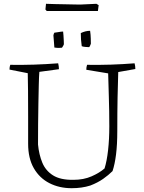

<svg xmlns="http://www.w3.org/2000/svg" viewBox="-20 -981 758 1010"><path d="M357 9Q292 9 240 -17.5Q188 -44 158 -96Q128 -148 128 -225Q128 -296 128 -369Q128 -442 127.5 -502.5Q127 -563 126 -596L30 -615Q30 -630 34 -640Q97 -639 159 -641Q221 -643 286 -648Q290 -632 290 -617L187 -603Q185 -578 184 -534.5Q183 -491 182 -437.5Q181 -384 180.5 -328Q180 -272 180 -221Q185 -168 202.5 -125.5Q220 -83 259 -58.5Q298 -34 366 -35Q420 -35 462 -53.5Q504 -72 530 -95Q542 -133 548.5 -190.5Q555 -248 555 -316Q555 -399 552.5 -473Q550 -547 549 -595L434 -614Q434 -628 438 -640Q502 -639 563.5 -641Q625 -643 688 -648Q692 -633 692 -618L602 -602Q600 -546 598.5 -470Q597 -394 597 -293Q597 -221 590.5 -169Q584 -117 572 -81Q551 -60 522.5 -40Q494 -20 455 -5Q433 2 408.5 5.5Q384 9 357 9ZM410 -738Q405 -772 405 -807Q430 -819 454 -819Q457 -799 457.5 -778Q458 -757 458 -751Q458 -749 454 -741Q450 -733 449 -733Q443 -733 430 -734Q417 -735 410 -738ZM266 -731 261 -795Q261 -798 263 -803Q265 -808 266 -809Q271 -809 286.5 -812Q302 -815 312 -815Q313 -808 314 -793.5Q315 -779 315.5 -766Q316 -753 316 -749Q316 -746 311.5 -738.5Q307 -731 306 -730Q300 -729 289 -729Q278 -729 266 -731ZM226 -923 219 -931 222 -961Q242 -960 268.5 -959.5Q295 -959 322 -958.5Q349 -958 371 -957.5Q393 -957 402 -957L487 -961L499 -954L495 -923Z"/></svg>

Font: Labrada Light
Style: Regular
Weight: 300
Designer: Mercedes Jáuregui
Foundry: Omnibus-Type Team
Version: Version 1.000; ttfautohint (v1.8.4.7-5d5b)